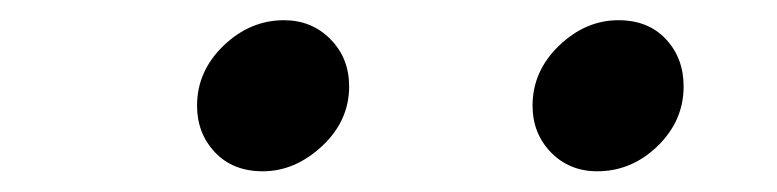

<svg xmlns="http://www.w3.org/2000/svg" viewBox="-20 -740 769 190"><path d="M240 -570.5Q272 -570.5 298.8 -595.5Q325.5 -620.5 325.5 -654.5Q325.5 -682.5 307 -701.2Q288.5 -720 261 -720Q227.5 -720 201.2 -694.8Q175 -669.5 175 -635.5Q175 -608 192.8 -589.2Q210.5 -570.5 240 -570.5ZM571 -570.5Q605 -570.5 630.8 -595.5Q656.5 -620.5 656.5 -654.5Q656.5 -682.5 639 -701.2Q621.5 -720 592 -720Q559.5 -720 533.2 -694.8Q507 -669.5 507 -635.5Q507 -608 525.2 -589.2Q543.5 -570.5 571 -570.5Z"/></svg>

Font: Anybody ExtraExpanded Black
Style: Italic
Weight: 900
Width: 8
Italic angle: -10°
Version: Version 1.113;gftools[0.9.25]